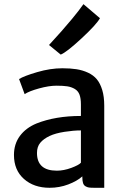

<svg xmlns="http://www.w3.org/2000/svg" viewBox="-20 -892 599 920"><path d="M217.8 7.8Q142.1 7.8 94.5 -34.7Q46.9 -77.1 46.9 -149.4Q46.9 -202.1 75.4 -240.7Q104 -279.3 154.8 -300.3Q245.6 -336.4 367.7 -336.4V-391.6Q367.7 -420.4 361.1 -438.2Q354.5 -456.1 338.6 -465.6Q322.8 -475.1 302.7 -478.3Q282.7 -481.4 250.5 -481.4Q214.8 -481.4 167 -468.3Q119.1 -455.1 98.1 -440.9L71.3 -513.2Q94.7 -527.8 158 -546.4Q221.2 -564.9 278.8 -564.9Q317.4 -564.9 346.7 -560.3Q376 -555.7 401.9 -543.7Q427.7 -531.7 444.1 -512Q460.4 -492.2 470 -460.4Q479.5 -428.7 479.5 -385.7V7.8H431.6Q415 7.8 406.5 6.6Q397.9 5.4 389.6 0.5Q381.3 -4.4 377.9 -14.9Q374.5 -25.4 374.5 -43V-46.9Q349.6 -24.4 307.1 -8.3Q264.6 7.8 217.8 7.8ZM252.4 -74.2Q285.6 -74.2 321.8 -87.6Q357.9 -101.1 367.7 -112.3V-267.1Q332.5 -267.1 288.8 -260.3Q245.1 -253.4 218.3 -240.7Q189 -227.1 173.1 -208Q157.2 -189 157.2 -159.2Q157.2 -74.2 252.4 -74.2ZM271 -630.4 214.8 -676.3Q255.9 -721.7 274.2 -741.9Q292.5 -762.2 325.2 -801.5Q357.9 -840.8 379.9 -872.1L459 -804.7Q440.9 -772.9 369.6 -707Q298.3 -641.1 271 -630.4Z"/></svg>

Font: HaufeMerriweatherSans
Style: Regular
Weight: 400
Designer: Eben Sorkin ( eben@eyebytes.com )
Foundry: Eben Sorkin
Version: Version 1.56